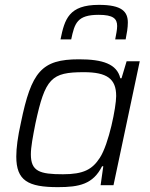

<svg xmlns="http://www.w3.org/2000/svg" viewBox="-20 -762 619 790"><path d="M387 -742C263 -742 246 -683 229 -600H273C287 -666 297 -701 386 -701C446 -701 462 -685 462 -655C462 -639 458 -622 454 -600H497C502 -625 506 -648 506 -669C506 -714 482 -742 387 -742ZM218 8C306 8 363 -4 400 -78H405L394 0H447L555 -510H501L480 -440H475C461 -499 402 -518 305 -518C151 -518 109 -467 66 -257C53 -199 47 -153 47 -118C47 -19 95 8 218 8ZM239 -45C143 -45 107 -57 107 -127C107 -157 115 -199 126 -255C166 -440 191 -465 325 -465C420 -465 458 -438 458 -367C458 -321 428 -170 391 -113C360 -65 324 -45 239 -45Z"/></svg>

Font: Saira UNSAM Light Italic
Style: Regular
Weight: 300
Italic angle: -12°
Designer: Hector Gatti with collaboration of the Omnibus-Type team
Foundry: Omnibus-Type
Version: Version 0.072;PS 000.072;hotconv 1.0.88;makeotf.lib2.5.64775